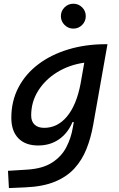

<svg xmlns="http://www.w3.org/2000/svg" viewBox="-20 -755 626 1010"><path d="M26.9 234.4 22 143.6 124.5 137.2Q206.1 131.8 255.1 99.6Q304.2 67.4 329.1 19Q354 -29.3 362.8 -82.5L368.2 -112.8H361.3Q336.4 -53.7 289.8 -21.7Q243.2 10.3 180.7 10.3Q113.3 10.3 76.4 -27.8Q39.6 -65.9 39.6 -135.3Q39.6 -223.1 76.9 -294.7Q114.3 -366.2 181.6 -417Q249 -467.8 339.6 -495.1Q430.2 -522.5 536.1 -522.5H545.4L470.2 -98.1Q458 -29.3 434.8 28.8Q411.6 86.9 371.6 130.9Q331.5 174.8 268.8 200.7Q206.1 226.6 114.7 230.5ZM423.3 -425.3Q343.3 -413.6 280.3 -374.8Q217.3 -335.9 180.7 -277.3Q144 -218.8 144 -147.5Q144 -116.2 161.9 -99.4Q179.7 -82.5 212.4 -82.5Q282.7 -82.5 332.5 -142.3Q382.3 -202.1 403.8 -314.5ZM365.7 -604.5Q338.9 -604.5 319.6 -623.8Q300.3 -643.1 300.3 -669.9Q300.3 -697.3 319.6 -716.3Q338.9 -735.4 365.7 -735.4Q393.1 -735.4 412.1 -716.3Q431.2 -697.3 431.2 -669.9Q431.2 -643.1 412.1 -623.8Q393.1 -604.5 365.7 -604.5Z"/></svg>

Font: Cascadia Mono PL
Style: Italic
Weight: 400
Italic angle: -10°
Monospace: yes
Designer: Aaron Bell
Foundry: Saja Typeworks
Version: Version 2404.023; ttfautohint (v1.8.4)